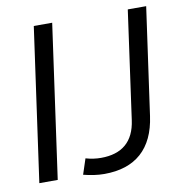

<svg xmlns="http://www.w3.org/2000/svg" viewBox="-79 -767 820 853"><g transform="rotate(-10 331.0 -341.0)"><path d="M324 10C465 10 548 -64 568 -208L636 -692H553L485 -204C472 -109 416 -63 322 -63C300 -63 277 -66 253 -73L230 -3C262 5 293 10 324 10ZM129 -692 32 0H115L212 -692Z"/></g></svg>

Font: Cantarell
Style: Oblique
Weight: 400
Italic angle: -8°
Designer: Dave Crossland
Version: Version 0.024